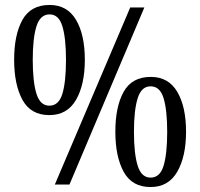

<svg xmlns="http://www.w3.org/2000/svg" viewBox="-20 -744 807 774"><path d="M179 -280Q104 -280 70.5 -341.5Q37 -403 37 -503Q37 -604 70.5 -664Q104 -724 180 -724Q251 -724 286.5 -664Q322 -604 322 -503Q322 -403 286.5 -341.5Q251 -280 179 -280ZM201 0 505 -714H562L260 0ZM179 -318Q217 -318 231.5 -366Q246 -414 246 -503Q246 -590 231.5 -638Q217 -686 180 -686Q142 -686 127 -638Q112 -590 112 -503Q112 -414 127 -366Q142 -318 179 -318ZM587 10Q512 10 478.5 -51.5Q445 -113 445 -213Q445 -314 478.5 -374Q512 -434 588 -434Q659 -434 694.5 -374Q730 -314 730 -213Q730 -113 694.5 -51.5Q659 10 587 10ZM587 -28Q625 -28 639.5 -76Q654 -124 654 -213Q654 -300 639.5 -348Q625 -396 587 -396Q550 -396 535 -348Q520 -300 520 -213Q520 -124 535 -76Q550 -28 587 -28Z"/></svg>

Font: Noto Serif Tamil Condensed
Style: Regular
Weight: 400
Width: 3
Designer: Indian Type Foundry, Tom Grace, and the Monotype Design Team
Foundry: Monotype Imaging Inc.
Version: Version 2.004; ttfautohint (v1.8.4.7-5d5b)